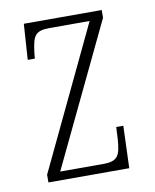

<svg xmlns="http://www.w3.org/2000/svg" viewBox="-67 -588 516 641"><g transform="rotate(-10 191.0 -268.0)"><path d="M46 0H320L325 -143H301L299 -103C295 -47 287 -29 237 -29H91L321 -510V-536H57L49 -415H73L75 -435C82 -490 89 -507 139 -507H275L46 -26Z"/></g></svg>

Font: Noto Serif Thai ExtraCondensed ExtraLight
Style: Regular
Weight: 200
Width: 2
Designer: Monotype Design Team
Foundry: Monotype Imaging Inc.
Version: Version 2.002